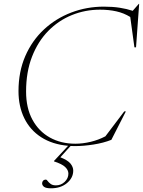

<svg xmlns="http://www.w3.org/2000/svg" viewBox="-20 -760 754 1012"><path d="M275 217Q301.5 217 321 198.5Q340.5 180 340.5 155Q340.5 137 324 120.8Q307.5 104.5 264.5 90.5V88.5L339 8.5Q255.5 1 197 -36.8Q138.5 -74.5 108 -137Q77.5 -199.5 77.5 -279.5Q77.5 -382 113.2 -464.2Q149 -546.5 211.8 -604.8Q274.5 -663 355.8 -694Q437 -725 527.5 -725Q574 -725 611 -719.2Q648 -713.5 679.5 -703L711.5 -739.5H713.5L697 -510.5H688.5L666.5 -670.5Q632.5 -691.5 593 -700.2Q553.5 -709 507 -709Q429 -709 358.8 -680.5Q288.5 -652 234.2 -596.8Q180 -541.5 148.8 -461.2Q117.5 -381 117.5 -277.5Q117.5 -190.5 151 -129Q184.5 -67.5 243 -35Q301.5 -2.5 377 -2.5Q416.5 -2.5 458 -12.5Q499.5 -22.5 535.5 -41.5L635 -173H643.5L567 -23Q525.5 -6.5 472.8 1.8Q420 10 376.5 10Q364 10 352 9.5L298 69Q337.5 84.5 351.8 102.5Q366 120.5 366 139Q366 177.5 333 205Q300 232.5 248.5 232.5Q222.5 232.5 212.2 224.8Q202 217 202 206Q202 198 207.5 192.2Q213 186.5 222 186.5Q226 186.5 231.2 194Q236.5 201.5 246.8 209.2Q257 217 275 217Z"/></svg>

Font: Newsreader 72pt ExtraLight
Style: Italic
Weight: 275
Italic angle: -17°
Designer: Hugues Gentile
Foundry: Production Type
Version: Version 1.003; ttfautohint (v1.8.3)